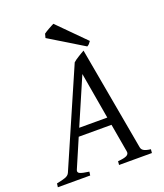

<svg xmlns="http://www.w3.org/2000/svg" viewBox="-168 -933 879 1032"><g transform="rotate(-20 271.5 -417.0)"><path d="M181.2 -216.8 111.3 -54.2Q104.5 -39.1 118.9 -32.5Q133.3 -25.9 170.9 -21L168 0H-17.1L-14.2 -21Q16.6 -26.9 35.2 -33.4Q53.7 -40 60.1 -54.2L297.9 -600.1Q304.2 -606 313 -612.1Q321.8 -618.2 331.1 -623.8Q340.3 -629.4 348.9 -634.5Q357.4 -639.6 363.8 -643.1L469.2 -54.2Q470.2 -47.4 472.9 -42.2Q475.6 -37.1 481.4 -33Q487.3 -28.8 497.3 -25.9Q507.3 -22.9 522.9 -21L521 0H333L335 -21Q369.6 -23.4 384.8 -31Q399.9 -38.6 397 -54.2L368.7 -216.8ZM360.8 -261.2 314.9 -526.9 200.2 -261.2ZM413.6 -680.2Q406.7 -670.4 402.6 -666Q398.4 -661.6 390.6 -657.2L194.8 -776.4L200.7 -799.3Q205.1 -802.7 212.9 -807.6Q220.7 -812.5 229.5 -817.4Q238.3 -822.3 246.6 -826.7Q254.9 -831.1 260.7 -834Z"/></g></svg>

Font: Gentium Plus Afr
Style: Italic
Weight: 400
Italic angle: -8°
Designer: J. Victor Gaultney, Annie Olsen, Iska Routamaa, Becca Hirsbrunner
Foundry: SIL International
Version: Version 5.000